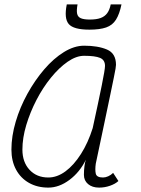

<svg xmlns="http://www.w3.org/2000/svg" viewBox="-20 -840 640 874"><path d="M495 -53 519 -16Q505 -3 481 5.5Q457 14 431 14Q400 14 381 -2Q362 -18 362 -44Q362 -65 364.5 -84Q367 -103 371 -113Q343 -56 296 -21Q249 14 200 14Q150 14 112 -7.5Q74 -29 53 -68Q32 -107 32 -159Q32 -220 51.5 -286Q71 -352 105 -413.5Q139 -475 181.5 -524.5Q224 -574 271 -603Q318 -632 363 -632Q426 -632 467 -614.5Q508 -597 508 -545Q508 -541 506 -527.5Q504 -514 498 -486Q492 -458 482 -408.5Q472 -359 455.5 -282Q439 -205 416 -95Q412 -67 416 -49.5Q420 -32 449 -32Q460 -32 472.5 -37.5Q485 -43 495 -53ZM200 -32Q240 -32 278 -60Q316 -88 348.5 -139Q381 -190 402 -257Q428 -376 443 -450Q458 -524 458 -540Q458 -567 435.5 -576.5Q413 -586 363 -586Q327 -586 288 -559Q249 -532 212 -486.5Q175 -441 146 -385Q117 -329 99.5 -270.5Q82 -212 82 -159Q82 -102 114.5 -67Q147 -32 200 -32ZM387 -705Q315 -705 293 -730.5Q271 -756 284 -820H333Q328 -793 331 -778Q334 -763 348 -757Q362 -751 389 -751Q419 -751 438 -758Q457 -765 468 -780Q479 -795 484 -820H533Q524 -776 508 -750.5Q492 -725 463 -715Q434 -705 387 -705Z"/></svg>

Font: Victor Mono Thin
Style: Italic
Weight: 100
Italic angle: -12°
Monospace: yes
Designer: Rune Bjørnerås
Version: Version 1.561;gftools[0.9.30]